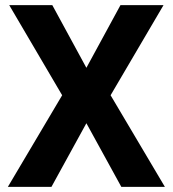

<svg xmlns="http://www.w3.org/2000/svg" viewBox="-20 -731 675 751"><path d="M317.9 -465.8 451.2 -710.9H619.6L412.6 -358.4L625 0H454.6L317.9 -249L181.2 0H10.7L223.1 -358.4L16.1 -710.9H184.6Z"/></svg>

Font: Shabnam FD
Style: Bold-FD
Weight: 700
Foundry: DejaVu fonts team - Redesigned by Saber Rastikerdar - Based on Vazir font
Version: Version 5.0.1